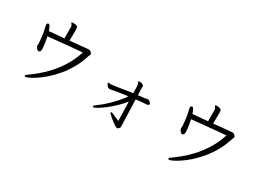

<svg xmlns="http://www.w3.org/2000/svg" viewBox="-36 -1460 2992 2223"><g transform="rotate(30 1460.0 -348.0)"><path d="M476 -705Q476 -712 474.5 -716.5Q473 -721 471 -725Q467 -733 461 -739Q455 -745 455 -750V-752Q457 -757 475 -757Q508 -757 522 -750.5Q536 -744 539 -734.5Q542 -725 542 -716V-702Q542 -702 542 -687.5Q542 -673 542 -651.5Q542 -630 541.5 -609Q541 -588 541 -573Q541 -558 541 -558Q601 -564 655.5 -569.5Q710 -575 745.5 -578Q781 -581 783 -581Q805 -581 819 -566.5Q833 -552 833 -542Q833 -539 832 -536.5Q831 -534 829 -531Q825 -524 822 -516Q793 -421 748 -341Q703 -261 649.5 -197Q596 -133 541.5 -84.5Q487 -36 438.5 -4Q390 28 356 44.5Q322 61 309 61Q300 61 297 56Q294 51 294 50Q294 42 322 23Q361 -4 417.5 -50Q474 -96 535.5 -162.5Q597 -229 652 -317Q707 -405 743 -516Q703 -513 647.5 -508Q592 -503 533.5 -497.5Q475 -492 423 -486.5Q371 -481 336 -477.5Q301 -474 294 -474Q302 -439 307 -406.5Q312 -374 314.5 -350.5Q317 -327 317 -320Q317 -297 312 -286.5Q307 -276 296 -273Q295 -273 294 -272.5Q293 -272 291 -272Q277 -272 263.5 -287.5Q250 -303 247 -319Q247 -321 246.5 -323Q246 -325 246 -326Q246 -331 247 -337Q248 -343 248 -348V-351Q248 -359 246 -382.5Q244 -406 240.5 -436.5Q237 -467 232 -496.5Q227 -526 221 -546Q220 -552 217 -563Q214 -574 214 -584Q214 -589 215 -594Q216 -599 220 -601Q229 -607 235 -607Q247 -607 258.5 -583Q270 -559 278 -534Q292 -535 339 -539Q386 -543 477 -552Z M1488 -290Q1445 -236 1394.5 -188.5Q1344 -141 1296.5 -105Q1249 -69 1214 -48.5Q1179 -28 1166 -28Q1160 -28 1155 -34Q1154 -35 1154 -38Q1154 -44 1161.5 -50Q1169 -56 1176 -60Q1200 -77 1236 -106.5Q1272 -136 1311.5 -174.5Q1351 -213 1388.5 -255.5Q1426 -298 1454 -341Q1393 -333 1339.5 -324.5Q1286 -316 1242 -308Q1236 -307 1230.5 -306Q1225 -305 1220 -305Q1206 -305 1195 -315Q1184 -325 1177.5 -337Q1171 -349 1171 -355Q1171 -357 1172.5 -360Q1174 -363 1178 -363Q1183 -363 1192 -361Q1201 -359 1206 -359H1208Q1219 -360 1250.5 -364.5Q1282 -369 1324 -375.5Q1366 -382 1408.5 -389Q1451 -396 1485 -400Q1484 -459 1482.5 -488Q1481 -517 1478 -524Q1476 -528 1471 -534.5Q1466 -541 1466 -545V-547Q1470 -553 1484 -553Q1493 -553 1506 -550.5Q1519 -548 1529.5 -540.5Q1540 -533 1540 -518Q1540 -514 1539.5 -508.5Q1539 -503 1539 -498Q1539 -494 1540 -469Q1541 -444 1542 -407Q1565 -410 1588 -412.5Q1611 -415 1636 -417Q1644 -418 1650 -421.5Q1656 -425 1663 -425H1665Q1679 -423 1694.5 -412Q1710 -401 1712 -389Q1712 -388 1712.5 -387Q1713 -386 1713 -384Q1713 -373 1702 -369Q1691 -365 1680 -364Q1645 -362 1611 -359.5Q1577 -357 1544 -352Q1546 -298 1548 -237.5Q1550 -177 1551.5 -123.5Q1553 -70 1554.5 -35Q1556 0 1556 4Q1556 19 1552 24Q1548 29 1540 36Q1533 44 1522 44Q1513 44 1495 33.5Q1477 23 1455.5 6.5Q1434 -10 1414.5 -27Q1395 -44 1382 -56.5Q1369 -69 1369 -73Q1369 -83 1381 -83Q1390 -83 1397 -78Q1411 -70 1440.5 -58Q1470 -46 1495 -35Z M2396 -705Q2396 -712 2394.5 -716.5Q2393 -721 2391 -725Q2387 -733 2381 -739Q2375 -745 2375 -750V-752Q2377 -757 2395 -757Q2428 -757 2442 -750.5Q2456 -744 2459 -734.5Q2462 -725 2462 -716V-702Q2462 -702 2462 -687.5Q2462 -673 2462 -651.5Q2462 -630 2461.5 -609Q2461 -588 2461 -573Q2461 -558 2461 -558Q2521 -564 2575.5 -569.5Q2630 -575 2665.5 -578Q2701 -581 2703 -581Q2725 -581 2739 -566.5Q2753 -552 2753 -542Q2753 -539 2752 -536.5Q2751 -534 2749 -531Q2745 -524 2742 -516Q2713 -421 2668 -341Q2623 -261 2569.5 -197Q2516 -133 2461.5 -84.5Q2407 -36 2358.5 -4Q2310 28 2276 44.5Q2242 61 2229 61Q2220 61 2217 56Q2214 51 2214 50Q2214 42 2242 23Q2281 -4 2337.5 -50Q2394 -96 2455.5 -162.5Q2517 -229 2572 -317Q2627 -405 2663 -516Q2623 -513 2567.5 -508Q2512 -503 2453.5 -497.5Q2395 -492 2343 -486.5Q2291 -481 2256 -477.5Q2221 -474 2214 -474Q2222 -439 2227 -406.5Q2232 -374 2234.5 -350.5Q2237 -327 2237 -320Q2237 -297 2232 -286.5Q2227 -276 2216 -273Q2215 -273 2214 -272.5Q2213 -272 2211 -272Q2197 -272 2183.5 -287.5Q2170 -303 2167 -319Q2167 -321 2166.5 -323Q2166 -325 2166 -326Q2166 -331 2167 -337Q2168 -343 2168 -348V-351Q2168 -359 2166 -382.5Q2164 -406 2160.5 -436.5Q2157 -467 2152 -496.5Q2147 -526 2141 -546Q2140 -552 2137 -563Q2134 -574 2134 -584Q2134 -589 2135 -594Q2136 -599 2140 -601Q2149 -607 2155 -607Q2167 -607 2178.5 -583Q2190 -559 2198 -534Q2212 -535 2259 -539Q2306 -543 2397 -552Z"/></g></svg>

Font: Moon Stars Kai HW
Style: Regular
Weight: 400
Designer: GuiWonder
Version: Version 1.101